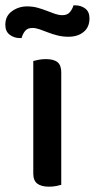

<svg xmlns="http://www.w3.org/2000/svg" viewBox="-52 -693 356 721"><path d="M178 1Q172 3 159.5 5.5Q147 8 132 8Q103 8 88 -3.5Q73 -15 73 -41V-464Q80 -466 93 -468.5Q106 -471 120 -471Q150 -471 164 -459.5Q178 -448 178 -422ZM50 -669Q71 -669 89 -664Q107 -659 123.5 -652.5Q140 -646 154.5 -641Q169 -636 182 -636Q201 -636 210.5 -647.5Q220 -659 224 -673H230Q252 -673 268 -661Q284 -649 284 -624Q284 -591 262 -573Q240 -555 205 -555Q183 -555 163.5 -560Q144 -565 127.5 -571.5Q111 -578 96.5 -583Q82 -588 70 -588Q51 -588 42 -576.5Q33 -565 29 -550H23Q1 -550 -15.5 -562.5Q-32 -575 -32 -600Q-32 -633 -7 -651Q18 -669 50 -669Z"/></svg>

Font: Baloo Tammudu 2 Medium
Style: Regular
Weight: 500
Designer: Maithili Shingre, Omkar Shende and Ek Type
Foundry: Ek Type
Version: Version 1.640;hotconv 1.0.111;makeotfexe 2.5.65597; ttfautoh